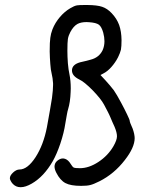

<svg xmlns="http://www.w3.org/2000/svg" viewBox="-20 -760 586 779"><path d="M32.7 -13.2Q27.3 -18.6 23.9 -25.4Q20 -32.2 20 -36.6Q20 -47.9 33.2 -60.1Q46.4 -72.3 59.1 -72.3Q91.8 -72.3 124.5 -122.6Q156.7 -172.9 170.4 -244.1Q177.7 -283.7 182.6 -312.5Q188 -341.3 190.9 -362.3Q195.3 -395.5 195.3 -415Q195.3 -418.5 195.3 -421.9Q194.3 -442.4 189 -464.4Q186 -474.6 184.1 -500.5Q182.1 -525.9 181.6 -551.3Q181.6 -589.8 184.1 -606.4Q186 -623 192.9 -641.1Q203.6 -668 222.7 -690.4Q241.7 -712.9 265.1 -726.6Q281.2 -736.3 292.5 -738.3Q301.3 -739.7 323.7 -739.7Q323.7 -739.7 335 -739.7Q374.5 -739.3 394.5 -732.4Q415 -725.6 433.1 -706.5Q453.6 -685.1 463.4 -658.7Q472.7 -632.3 473.1 -597.2Q473.1 -571.3 470.7 -558.6Q467.8 -545.9 459 -527.8Q447.8 -505.9 431.6 -487.8Q416 -470.2 399.4 -461.9Q395.5 -459.5 387.7 -455.6Q394 -448.2 407.7 -434.1Q416 -425.3 425.8 -413.6Q436 -401.4 441.9 -393.6Q446.8 -386.7 455.1 -372.6Q463.4 -358.4 471.7 -342.8Q484.9 -318.4 495.6 -295.9Q506.3 -273.9 506.3 -269.5Q506.3 -267.1 508.8 -260.3Q511.2 -253.4 514.6 -246.6Q518.1 -239.7 521.5 -228Q524.9 -216.8 525.9 -207Q526.4 -203.6 526.4 -199.7Q526.4 -161.6 486.3 -110.4Q442.9 -54.2 383.3 -24.4Q358.9 -12.2 346.2 -9.3Q333.5 -5.9 309.1 -5.9Q266.6 -5.9 245.6 -17.1Q224.1 -28.3 208.5 -59.1Q201.2 -73.2 201.2 -84.5Q201.2 -86.9 201.7 -89.4Q203.6 -102.5 217.3 -111.3Q230.5 -120.1 243.7 -115.7Q256.8 -111.3 266.6 -95.2Q273.9 -83 279.3 -80.1Q285.2 -77.6 304.2 -77.6Q340.8 -77.6 379.4 -103Q418 -128.4 440.4 -167Q454.6 -191.9 454.6 -207Q454.6 -222.2 444.8 -245.6Q440.4 -255.4 435.5 -266.1Q431.2 -276.9 428.7 -282.2Q426.3 -287.6 423.3 -294.4Q423.3 -294.4 418 -305.2Q415.5 -309.6 411.1 -318.4Q406.2 -327.6 401.9 -335.9Q389.6 -358.9 356 -393.6Q321.8 -428.2 301.8 -437.5Q272 -452.1 272 -474.1Q272 -498 305.2 -507.3Q313.5 -509.3 326.2 -512.2Q338.9 -515.6 348.6 -518.1Q382.3 -526.9 396.5 -556.6Q403.8 -573.2 403.8 -592.8Q403.8 -608.9 398.9 -627.4Q392.1 -651.4 381.3 -659.7Q370.1 -668 341.3 -669.9Q335.9 -670.4 331.1 -670.4Q309.1 -670.4 294.9 -663.1Q277.8 -653.8 265.1 -629.4Q257.8 -615.7 255.4 -601.6Q253.4 -587.9 253.4 -553.7Q253.4 -530.8 255.4 -503.4Q257.8 -476.6 261.7 -459Q267.1 -433.1 267.1 -401.4Q267.1 -394 266.6 -386.2Q265.1 -345.7 256.3 -316.9Q253.9 -310.1 251 -293Q247.6 -276.4 245.1 -259.3Q239.7 -222.2 225.1 -178.2Q210.4 -134.8 194.3 -106.4Q158.2 -43.5 108.9 -15.1Q83.5 -0.5 64.5 -0.5Q64 -0.5 63 -0.5Q45.4 -0.5 32.7 -13.2Z"/></svg>

Font: Casuwalt
Style: Regular
Weight: 400
Designer: Walter E Stewart
Version: 0.1